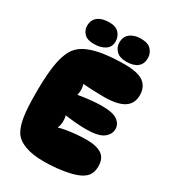

<svg xmlns="http://www.w3.org/2000/svg" viewBox="-219 -1027 1017 1143"><g transform="rotate(30 289.0 -455.5)"><path d="M398 -736Q492 -736 530 -706.5Q568 -677 568 -621Q568 -563 523.5 -534.5Q479 -506 386 -506Q355 -506 316 -507.5Q277 -509 234 -513L239 -521Q249 -499 249 -474Q249 -449 241 -426L225 -433Q247 -439 278.5 -443.5Q310 -448 344 -451Q378 -454 406 -454Q482 -454 512.5 -431Q543 -408 543 -374Q543 -337 508.5 -311.5Q474 -286 389 -286Q352 -286 309 -290Q266 -294 222 -301L238 -313Q247 -298 249.5 -277Q252 -256 248 -235.5Q244 -215 233 -199V-209Q259 -217 292 -222.5Q325 -228 360 -231Q395 -234 425 -234Q496 -234 531 -210Q566 -186 566 -132Q566 -97 552.5 -74Q539 -51 506 -34Q480 -21 440.5 -12Q401 -3 356.5 1.5Q312 6 269 6Q190 6 138.5 -13.5Q87 -33 64 -70Q43 -106 34 -164Q25 -222 25 -323Q25 -419 32 -481.5Q39 -544 52 -583Q65 -622 82 -645Q108 -680 156 -700Q204 -720 267 -728Q330 -736 398 -736ZM177 -749Q131 -749 110 -771.5Q89 -794 89 -823Q89 -864 117 -885.5Q145 -907 195 -907Q240 -907 261.5 -883Q283 -859 283 -826Q283 -788 253.5 -768.5Q224 -749 177 -749ZM407 -917Q456 -917 477.5 -892.5Q499 -868 499 -836Q499 -796 472.5 -775Q446 -754 397 -754Q351 -754 328 -777.5Q305 -801 305 -833Q305 -874 333 -895.5Q361 -917 407 -917Z"/></g></svg>

Font: DynaPuff
Style: Bold
Weight: 700
Designer: Toshi Omagari, Jennifer Daniel
Foundry: Google Fonts
Version: Version 2.000